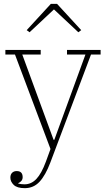

<svg xmlns="http://www.w3.org/2000/svg" viewBox="-20 -768 552 1000"><path d="M109 212Q69 212 51.5 195Q34 178 34 157Q34 141 43 132Q52 123 67 123Q98 123 98 155Q98 166 91.5 174Q85 182 75 186V188Q82 190 90.5 191Q99 192 108 192Q143 192 169.5 164Q196 136 219 74L243 8L58 -484H8V-508H192V-484H96L259 -40H263L425 -484H329V-508H504V-484H454L242 79Q217 145 186 178.5Q155 212 109 212ZM119 -611 245 -748H277L403 -611L388 -600L261 -719L134 -600Z"/></svg>

Font: IBM Plex Serif ExtraLight
Style: Regular
Weight: 200
Designer: Mike Abbink, Paul van der Laan, Pieter van Rosmalen
Foundry: Bold Monday
Version: Version 2.5